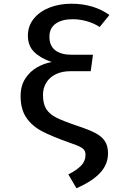

<svg xmlns="http://www.w3.org/2000/svg" viewBox="-20 -792 655 1042"><path d="M573.8 -710.8 521 -645.6Q489.2 -666.2 451 -676.9Q412.8 -687.7 374.9 -687.7Q315.4 -687.7 281.8 -663.3Q248.2 -639 248.2 -592.8Q248.2 -543.6 279.7 -519.2Q311.3 -494.9 369.2 -494.9H484.6L472.3 -405.6H362.1Q316.4 -405.6 282.8 -389.2Q249.2 -372.8 231.3 -343.6Q213.3 -314.4 213.3 -276.9Q213.3 -228.2 231.3 -200Q249.2 -171.8 286.7 -153.1Q324.1 -134.4 403.6 -107.7Q465.1 -87.2 499 -69.2Q532.8 -51.3 549.5 -25.6Q566.2 0 566.2 40Q566.2 99.5 524.1 145.4Q482.1 191.3 394.9 229.7L350.8 154.4Q395.4 132.3 419.7 107.4Q444.1 82.6 444.1 48.7Q444.1 32.3 436.9 22.3Q429.7 12.3 412.8 3.8Q395.9 -4.6 361 -16.4Q263.6 -50.8 209.2 -79Q154.9 -107.2 123.3 -152.8Q91.8 -198.5 91.8 -270.8Q91.8 -326.7 117.2 -365.6Q142.6 -404.6 180.5 -426.2Q218.5 -447.7 260 -455.4Q200.5 -475.9 165.9 -509.5Q131.3 -543.1 131.3 -598.5Q131.3 -650.8 163.1 -690.3Q194.9 -729.7 248.7 -750.8Q302.6 -771.8 366.7 -771.8Q487.7 -771.8 573.8 -710.8Z"/></svg>

Font: Fira Code Fixed Medium
Style: Regular
Weight: 500
Monospace: yes
Designer: Carrois Corporate, Edenspiekermann AG, Nikita Prokopov
Foundry: Carrois Corporate, Edenspiekermann AG, Nikita Prokopov
Version: Version 5.002